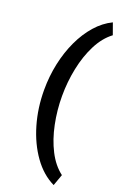

<svg xmlns="http://www.w3.org/2000/svg" viewBox="-187 -848 725 1118"><g transform="rotate(20 175.0 -289.0)"><path d="M174.3 -289.1Q174.3 -201.2 191.7 -116.5Q209 -31.7 243.9 36.6Q278.8 105 331.1 144.5L305.7 215.3Q231.9 179.7 177.5 103.5Q123 27.3 93.5 -74Q64 -175.3 64 -287.1Q64 -371.1 80.8 -450.2Q97.7 -529.3 129.4 -597.2Q161.1 -665 205.6 -715.6Q250 -766.1 305.7 -793L331.1 -722.2Q278.8 -683.1 243.9 -614.5Q209 -545.9 191.7 -461.4Q174.3 -377 174.3 -289.1Z"/></g></svg>

Font: Vazirmatn FD SemiBold
Style: Regular
Weight: 600
Designer: Saber Rastikerdar
Foundry: Saber Rastikerdar
Version: Version 33.001